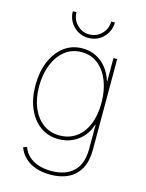

<svg xmlns="http://www.w3.org/2000/svg" viewBox="-139 -829 855 1127"><g transform="rotate(15 288.5 -265.5)"><path d="M279.3 214.8Q231.4 214.8 192.4 201.9Q153.3 189 125.7 163.3Q98.1 137.7 84.5 100.6L106.4 92.8Q118.2 126 142.8 148.2Q167.5 170.4 202.1 181.4Q236.8 192.4 279.3 192.4Q365.7 192.4 413.6 146.7Q461.4 101.1 461.4 10.3V-136.7H459Q444.8 -91.8 416.5 -61Q388.2 -30.3 351.1 -14.6Q314 1 272.5 1Q208.5 1 160.9 -33.2Q113.3 -67.4 86.7 -128.7Q60.1 -189.9 60.1 -270Q60.1 -351.1 86.4 -414.3Q112.8 -477.5 160.6 -513.9Q208.5 -550.3 272.5 -550.3Q317.4 -550.3 354.2 -532.2Q391.1 -514.2 418 -481Q444.8 -447.8 459 -402.8H461.4V-542.5H483.9V10.3Q483.9 76.7 459.5 122.6Q435.1 168.5 388.9 191.7Q342.8 214.8 279.3 214.8ZM272.5 -21.5Q329.6 -21.5 372.1 -51.8Q414.6 -82 438 -137.7Q461.4 -193.4 461.4 -270Q461.4 -343.8 438.5 -402.1Q415.5 -460.4 373.3 -494.1Q331.1 -527.8 272.5 -527.8Q214.8 -527.8 172.1 -494.1Q129.4 -460.4 106 -402.1Q82.5 -343.8 82.5 -270Q82.5 -196.3 106.2 -140.1Q129.9 -84 172.4 -52.7Q214.8 -21.5 272.5 -21.5ZM287.6 -618.2Q252 -618.2 222.9 -635.5Q193.8 -652.8 176.8 -681.9Q159.7 -710.9 159.7 -746.1H182.1Q182.1 -701.7 213.1 -670.7Q244.1 -639.6 287.6 -639.6Q331.1 -639.6 362.1 -670.7Q393.1 -701.7 393.1 -746.1H415.5Q415.5 -710.9 398.4 -681.6Q381.3 -652.3 352.5 -635.3Q323.7 -618.2 287.6 -618.2Z"/></g></svg>

Font: Inter 16pt Thin
Style: Regular
Weight: 250
Version: Version 4.001;git-66647c0bb